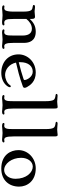

<svg xmlns="http://www.w3.org/2000/svg" viewBox="975 -1847 883 2873"><g transform="rotate(90 1416.5 -410.5)"><path d="M60.5 -22C60.5 -12.2 67.9 0 106.9 0C120.6 0 131.3 -1.5 144.5 -3.4C154.3 -4.9 187.5 -7.3 207.5 -7.3C227.1 -7.3 256.3 -4.9 271.5 -3.4C283.2 -2.4 292.5 0 311.5 0C351.1 0 359.9 -10.7 359.9 -22C359.9 -31.2 354 -35.6 344.2 -35.6C339.8 -35.6 335.4 -34.7 331.5 -33.7C327.6 -32.7 324.2 -32.2 320.3 -32.2C302.2 -32.2 286.1 -39.1 277.3 -57.6C266.6 -80.1 263.7 -106.4 263.7 -169.9V-363.3C297.9 -407.7 350.1 -446.3 409.7 -446.3C493.7 -446.3 511.7 -369.6 511.7 -310.5V-169.9C511.7 -113.3 510.7 -80.6 500.5 -57.6C491.7 -38.1 477.5 -32.2 461.4 -32.2C457 -32.2 452.1 -32.7 448.2 -33.7C444.8 -34.2 439.9 -35.6 436 -35.6C426.3 -35.6 419.9 -31.2 419.9 -22C419.9 -12.2 427.2 0 468.8 0C480.5 0 489.7 -1 507.3 -3.4C522.9 -5.4 551.8 -7.3 570.8 -7.3C592.3 -7.3 612.3 -5.9 628.4 -3.4C638.2 -2 654.8 0 667 0C702.1 0 711.4 -12.2 711.4 -22.5C711.4 -30.8 705.1 -35.6 696.3 -35.6C692.4 -35.6 687.5 -34.7 683.1 -33.7C678.7 -32.7 674.8 -32.2 670.9 -32.2C657.2 -32.2 641.1 -40 634.8 -57.6C626 -81.1 621.6 -106.4 621.6 -169.9V-329.1C621.6 -406.7 593.3 -503.9 453.6 -503.9C371.6 -503.9 314.9 -470.7 263.7 -414.6V-433.1C263.7 -488.3 249 -492.7 227.5 -492.7C214.4 -492.7 202.1 -491.2 190.4 -489.7C178.2 -488.3 166.5 -486.8 154.3 -486.8C134.8 -486.8 127.9 -488.8 116.2 -490.2C105 -491.7 90.8 -492.7 83.5 -492.7C60.1 -492.7 54.2 -482.9 54.2 -475.1C54.2 -463.4 66.4 -460.4 77.1 -459C100.6 -455.6 119.6 -452.1 132.3 -435.5C147 -416.5 153.8 -380.4 153.8 -312V-169.9C153.8 -113.3 147.9 -80.6 139.2 -57.6C132.3 -39.6 114.7 -32.2 100.6 -32.2C96.7 -32.2 92.3 -33.2 87.9 -34.2C84 -35.2 80.1 -35.6 76.7 -35.6C67.4 -35.6 60.5 -31.2 60.5 -22Z M793.5 -246.6C793.5 -85 917.5 11.7 1068.8 11.7C1150.4 11.7 1223.6 -17.1 1267.1 -75.7C1282.7 -97.2 1285.2 -111.8 1285.2 -117.7C1285.2 -125 1279.8 -130.4 1272.5 -130.4C1262.7 -130.4 1258.3 -125 1248.5 -111.3C1221.2 -71.8 1151.9 -44.9 1104 -44.9C1019.5 -44.9 939.5 -105 916.5 -208.5C1022.9 -233.9 1122.1 -255.9 1271.5 -310.1C1291.5 -317.4 1293.9 -328.1 1293.9 -339.4C1293.9 -350.6 1289.6 -360.4 1281.2 -375C1255.9 -420.9 1199.2 -503.9 1065.9 -503.9C903.8 -503.9 793.5 -379.9 793.5 -246.6ZM910.6 -249.5C910.2 -255.9 910.2 -262.7 910.2 -269.5C910.2 -398.4 974.6 -459 1052.7 -459C1129.9 -459 1177.2 -372.6 1177.2 -336.9C1177.2 -331.1 1175.8 -325.7 1165.5 -322.3C1095.7 -297.9 1006.3 -273.4 910.6 -249.5Z M1402.3 -22C1402.3 -12.2 1409.7 0 1451.2 0C1462.9 0 1472.2 -1 1489.7 -3.4C1505.4 -5.4 1534.2 -7.3 1553.2 -7.3C1574.7 -7.3 1594.7 -5.9 1610.8 -3.4C1620.6 -2 1637.2 0 1649.4 0C1684.6 0 1693.8 -12.2 1693.8 -22.5C1693.8 -30.8 1687.5 -35.6 1678.7 -35.6C1674.8 -35.6 1669.9 -34.7 1665.5 -33.7C1661.1 -32.7 1657.2 -32.2 1653.3 -32.2C1639.6 -32.2 1623.5 -40 1617.2 -57.6C1608.4 -81.1 1604 -106.4 1604 -169.9V-771.5C1604 -826.2 1600.6 -831.5 1575.7 -831.5C1566.9 -831.5 1557.1 -829.6 1546.4 -828.1C1533.2 -826.2 1518.1 -824.7 1501.5 -824.7C1484.4 -824.7 1466.3 -826.2 1454.1 -827.6C1440.4 -829.1 1427.2 -830.6 1413.6 -830.6C1394 -830.6 1385.3 -823.2 1385.3 -815.4C1385.3 -803.7 1397.9 -800.3 1410.6 -799.3C1440.4 -796.9 1461.9 -787.1 1471.7 -775.9C1486.8 -757.3 1494.1 -715.8 1494.1 -649.4V-169.9C1494.1 -113.3 1493.2 -80.6 1482.9 -57.6C1474.1 -38.1 1460 -32.2 1443.8 -32.2C1439.5 -32.2 1434.6 -32.7 1430.7 -33.7C1427.2 -34.2 1422.4 -35.6 1418.5 -35.6C1408.7 -35.6 1402.3 -31.2 1402.3 -22Z M1819.8 -22C1819.8 -12.2 1827.1 0 1868.7 0C1880.4 0 1889.6 -1 1907.2 -3.4C1922.9 -5.4 1951.7 -7.3 1970.7 -7.3C1992.2 -7.3 2012.2 -5.9 2028.3 -3.4C2038.1 -2 2054.7 0 2066.9 0C2102.1 0 2111.3 -12.2 2111.3 -22.5C2111.3 -30.8 2105 -35.6 2096.2 -35.6C2092.3 -35.6 2087.4 -34.7 2083 -33.7C2078.6 -32.7 2074.7 -32.2 2070.8 -32.2C2057.1 -32.2 2041 -40 2034.7 -57.6C2025.9 -81.1 2021.5 -106.4 2021.5 -169.9V-771.5C2021.5 -826.2 2018.1 -831.5 1993.2 -831.5C1984.4 -831.5 1974.6 -829.6 1963.9 -828.1C1950.7 -826.2 1935.5 -824.7 1918.9 -824.7C1901.9 -824.7 1883.8 -826.2 1871.6 -827.6C1857.9 -829.1 1844.7 -830.6 1831.1 -830.6C1811.5 -830.6 1802.7 -823.2 1802.7 -815.4C1802.7 -803.7 1815.4 -800.3 1828.1 -799.3C1857.9 -796.9 1879.4 -787.1 1889.2 -775.9C1904.3 -757.3 1911.6 -715.8 1911.6 -649.4V-169.9C1911.6 -113.3 1910.6 -80.6 1900.4 -57.6C1891.6 -38.1 1877.4 -32.2 1861.3 -32.2C1856.9 -32.2 1852.1 -32.7 1848.1 -33.7C1844.7 -34.2 1839.8 -35.6 1835.9 -35.6C1826.2 -35.6 1819.8 -31.2 1819.8 -22Z M2226.1 -245.6C2226.1 -128.9 2296.9 11.7 2502 11.7C2677.7 11.7 2772.5 -105.5 2772.5 -254.9C2772.5 -376 2688.5 -503.9 2500 -503.9C2346.7 -503.9 2226.1 -386.7 2226.1 -245.6ZM2341.3 -285.2C2341.3 -387.2 2399.4 -459.5 2473.1 -459.5C2561 -459.5 2655.3 -362.8 2655.3 -200.7C2655.3 -99.6 2595.7 -31.2 2524.4 -31.2C2430.7 -31.2 2341.3 -142.1 2341.3 -285.2Z"/></g></svg>

Font: Stoke
Style: Light
Weight: 300
Designer: Nicole Fally
Foundry: Nicole Fally
Version: Version 1.001